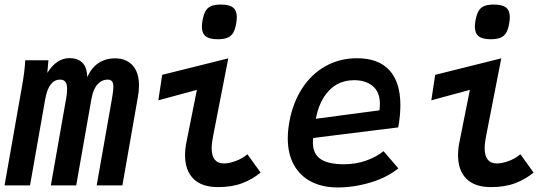

<svg xmlns="http://www.w3.org/2000/svg" viewBox="-26 -815 2446 844"><path d="M85 -550H187L182 -494.5Q222.5 -559.5 280 -559.5Q315 -559.5 335.8 -539.8Q356.5 -520 357.5 -476Q395 -558.5 480.5 -558.5Q528.5 -558.5 556.8 -527.8Q585 -497 585 -438.5Q585 -414.5 580 -388L512 0H399L466.5 -383Q472.5 -419 472.5 -432.5Q472.5 -449.5 466.5 -457.2Q460.5 -465 447.5 -465Q421.5 -465 402.5 -444Q383.5 -423 376 -380.5L309 0H197.5L265 -383Q269 -404.5 269 -423.5Q269 -445.5 261.5 -455.2Q254 -465 238 -465Q188.5 -465 173 -380.5L106 0H-6L71 -437Q82.5 -501 85 -550Z M787.5 -132.5Q787.5 -161.5 794 -192.5L839.5 -420L670 -374L687 -486L977.5 -558.5L911 -218Q904.5 -186.5 904.5 -163.5Q904.5 -96.5 958.5 -96.5Q981 -96.5 1010.8 -107.5Q1040.5 -118.5 1061.5 -137L1119.5 -56.5Q1085 -27.5 1039.5 -10Q994 7.5 932 7.5Q861 7.5 824.2 -29.2Q787.5 -66 787.5 -132.5ZM861.5 -697.5Q861.5 -711 864.5 -726.5Q869.5 -753 878.2 -767.5Q887 -782 902.8 -788.5Q918.5 -795 945.5 -795Q982 -795 998.5 -781.8Q1015 -768.5 1015 -740Q1015 -727 1012 -710.5Q1007.5 -685 998.8 -670.5Q990 -656 974 -649.2Q958 -642.5 931 -642.5Q894.5 -642.5 878 -655.8Q861.5 -669 861.5 -697.5Z M1239 -207.5Q1239 -239.5 1246 -280Q1261.5 -364 1302.5 -427Q1343.5 -490 1405.5 -524.5Q1467.5 -559 1543.5 -559Q1637.5 -559 1685.8 -506.2Q1734 -453.5 1734 -352.5Q1734 -307 1724.5 -255L1351 -208.5Q1349.5 -197.5 1349.5 -187Q1349.5 -139 1383 -116Q1416.5 -93 1486 -93Q1537.5 -93 1582 -108.5Q1626.5 -124 1660 -150.5L1725 -75Q1676 -35 1603.2 -13Q1530.5 9 1458 9Q1392 9 1342.5 -16.2Q1293 -41.5 1266 -90Q1239 -138.5 1239 -207.5ZM1644 -358Q1644 -410 1613 -436.2Q1582 -462.5 1531 -462.5Q1463.5 -462.5 1420 -416.5Q1376.5 -370.5 1362.5 -293L1642 -330Q1644 -343.5 1644 -358Z M1987.5 -132.5Q1987.5 -161.5 1994 -192.5L2039.5 -420L1870 -374L1887 -486L2177.5 -558.5L2111 -218Q2104.5 -186.5 2104.5 -163.5Q2104.5 -96.5 2158.5 -96.5Q2181 -96.5 2210.8 -107.5Q2240.5 -118.5 2261.5 -137L2319.5 -56.5Q2285 -27.5 2239.5 -10Q2194 7.5 2132 7.5Q2061 7.5 2024.2 -29.2Q1987.5 -66 1987.5 -132.5ZM2061.5 -697.5Q2061.5 -711 2064.5 -726.5Q2069.5 -753 2078.2 -767.5Q2087 -782 2102.8 -788.5Q2118.5 -795 2145.5 -795Q2182 -795 2198.5 -781.8Q2215 -768.5 2215 -740Q2215 -727 2212 -710.5Q2207.5 -685 2198.8 -670.5Q2190 -656 2174 -649.2Q2158 -642.5 2131 -642.5Q2094.5 -642.5 2078 -655.8Q2061.5 -669 2061.5 -697.5Z"/></svg>

Font: JuliaMono SemiBold
Style: Italic
Weight: 600
Italic angle: -9°
Monospace: yes
Designer: cormullion
Foundry: corm
Version: Version 0.056; ttfautohint (v1.8.4)